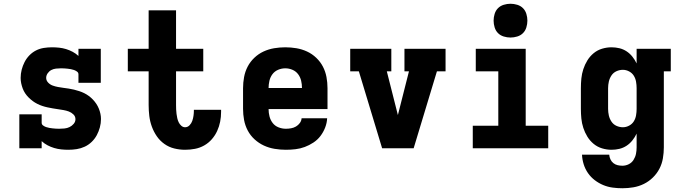

<svg xmlns="http://www.w3.org/2000/svg" viewBox="-20 -790 3640 1023"><path d="M344 8Q325 8 306 6Q287 4 268.5 -1.5Q250 -7 233 -16Q216 -25 202 -38V0H83V-181H202V-136Q202 -127 209.5 -121.5Q217 -116 225.5 -113Q234 -110 243 -108.5Q252 -107 260.5 -106Q269 -105 278 -104.5Q287 -104 296 -104Q310 -104 324 -105.5Q338 -107 350.5 -113Q363 -119 372.5 -130Q382 -141 382 -155Q382 -170 371 -180.5Q360 -191 346.5 -196Q333 -201 318.5 -203.5Q304 -206 290 -208Q276 -210 261.5 -212.5Q247 -215 233 -218Q219 -221 205.5 -225.5Q192 -230 179 -236.5Q166 -243 154.5 -251.5Q143 -260 132.5 -270.5Q122 -281 114 -293Q106 -305 101 -318.5Q96 -332 93 -346Q90 -360 90 -375Q90 -397 95.5 -418.5Q101 -440 111 -459.5Q121 -479 136.5 -495Q152 -511 171.5 -521Q191 -531 213 -534.5Q235 -538 257 -538Q276 -538 295 -536Q314 -534 332 -528.5Q350 -523 367 -514Q384 -505 398 -492V-530H517V-349H398V-394Q398 -403 390.5 -408.5Q383 -414 374.5 -417Q366 -420 357.5 -421.5Q349 -423 340 -424Q331 -425 322.5 -425.5Q314 -426 305 -426Q292 -426 278.5 -424.5Q265 -423 253.5 -417Q242 -411 234 -399.5Q226 -388 226 -375Q226 -361 236.5 -350Q247 -339 261 -334Q275 -329 289 -326.5Q303 -324 317.5 -322Q332 -320 346 -318Q360 -316 374 -312.5Q388 -309 402 -304.5Q416 -300 429 -293.5Q442 -287 453.5 -278.5Q465 -270 475 -259.5Q485 -249 493 -237Q501 -225 506.5 -211.5Q512 -198 515 -184Q518 -170 518 -156Q518 -133 512 -111Q506 -89 495.5 -69.5Q485 -50 468.5 -34Q452 -18 431.5 -8.5Q411 1 389 4.5Q367 8 344 8Z M966 8Q937 8 908.5 1Q880 -6 856 -23Q832 -40 815.5 -64Q799 -88 789 -115.5Q779 -143 775.5 -172Q772 -201 772 -230V-410H661V-530H772V-735H918V-530H1063V-410H918V-230Q918 -219 918.5 -207Q919 -195 920.5 -183.5Q922 -172 924.5 -160.5Q927 -149 932 -138.5Q937 -128 946 -120Q955 -112 966 -112Q980 -112 990 -122.5Q1000 -133 1004.5 -146Q1009 -159 1011 -173Q1013 -187 1013 -200Q1013 -202 1013 -203Q1013 -204 1013 -205H1158Q1158 -202 1158 -199.5Q1158 -197 1158 -194Q1158 -167 1153 -141.5Q1148 -116 1137 -92Q1126 -68 1108.5 -48Q1091 -28 1068 -15Q1045 -2 1019 3Q993 8 966 8Z M1503 8Q1473 8 1443 3Q1413 -2 1386 -14.5Q1359 -27 1336.5 -47.5Q1314 -68 1300 -94.5Q1286 -121 1280.5 -150.5Q1275 -180 1275 -210V-320Q1275 -350 1280.5 -379.5Q1286 -409 1299.5 -435Q1313 -461 1335 -482Q1357 -503 1384 -515.5Q1411 -528 1440.5 -533Q1470 -538 1500 -538Q1530 -538 1559.5 -533Q1589 -528 1616 -515.5Q1643 -503 1665 -482Q1687 -461 1700.5 -435Q1714 -409 1719.5 -379.5Q1725 -350 1725 -320V-209H1411Q1411 -189 1416 -169.5Q1421 -150 1433 -134.5Q1445 -119 1464 -111.5Q1483 -104 1503 -104Q1517 -104 1531 -106.5Q1545 -109 1557 -116Q1569 -123 1577.5 -134.5Q1586 -146 1587 -160H1723Q1722 -135 1712.5 -110.5Q1703 -86 1687.5 -65.5Q1672 -45 1650 -30.5Q1628 -16 1604 -7Q1580 2 1554.5 5Q1529 8 1503 8ZM1411 -321H1589Q1589 -341 1584.5 -360Q1580 -379 1568.5 -394.5Q1557 -410 1538.5 -418Q1520 -426 1500 -426Q1480 -426 1461.5 -418Q1443 -410 1431.5 -394.5Q1420 -379 1415.5 -359.5Q1411 -340 1411 -321Z M2016 0 1892 -410H1846V-530H2065V-410H2041L2100 -177Q2100 -176 2100 -176Q2100 -176 2100 -176Q2100 -176 2100 -176Q2100 -176 2100 -177L2159 -410H2135V-530H2354V-410H2308L2184 0Z M2499 0V-120H2635V-410H2515V-530H2781V-120H2901V0ZM2700 -590Q2682 -590 2664 -595.5Q2646 -601 2633.5 -613.5Q2621 -626 2615.5 -644Q2610 -662 2610 -680Q2610 -698 2615.5 -716Q2621 -734 2633.5 -746.5Q2646 -759 2664 -764.5Q2682 -770 2700 -770Q2718 -770 2736 -764.5Q2754 -759 2766.5 -746.5Q2779 -734 2784.5 -716Q2790 -698 2790 -680Q2790 -662 2784.5 -644Q2779 -626 2766.5 -613.5Q2754 -601 2736 -595.5Q2718 -590 2700 -590Z M3296 213Q3270 213 3244 209.5Q3218 206 3194 196Q3170 186 3149 170Q3128 154 3113 132.5Q3098 111 3090 85.5Q3082 60 3081 34H3226Q3227 47 3232.5 59Q3238 71 3248 79Q3258 87 3270.5 90Q3283 93 3296 93Q3314 93 3330 85Q3346 77 3355.5 62Q3365 47 3368.5 30Q3372 13 3372 -5V-78Q3363 -59 3349.5 -42Q3336 -25 3318.5 -13.5Q3301 -2 3280.5 3Q3260 8 3238 8Q3213 8 3188 0.5Q3163 -7 3143 -23.5Q3123 -40 3109.5 -62Q3096 -84 3088 -108.5Q3080 -133 3077.5 -158.5Q3075 -184 3075 -210V-320Q3075 -346 3077.5 -371.5Q3080 -397 3088 -421.5Q3096 -446 3109.5 -468Q3123 -490 3143 -506.5Q3163 -523 3188 -530.5Q3213 -538 3238 -538Q3260 -538 3280.5 -533Q3301 -528 3318.5 -516.5Q3336 -505 3349.5 -488Q3363 -471 3372 -452V-530H3554V-410H3517V-5Q3517 24 3512 53.5Q3507 83 3493.5 109Q3480 135 3458.5 156Q3437 177 3410.5 190Q3384 203 3355 208Q3326 213 3296 213ZM3299 -112Q3316 -112 3332 -120.5Q3348 -129 3357 -143.5Q3366 -158 3369 -175.5Q3372 -193 3372 -210V-320Q3372 -337 3369 -354.5Q3366 -372 3357 -386.5Q3348 -401 3332 -409.5Q3316 -418 3299 -418Q3281 -418 3264.5 -410.5Q3248 -403 3238 -388Q3228 -373 3224 -355.5Q3220 -338 3220 -320V-210Q3220 -192 3224 -174.5Q3228 -157 3238 -142Q3248 -127 3264.5 -119.5Q3281 -112 3299 -112Z"/></svg>

Font: Iosevka Slab Heavy Extended
Style: Regular
Weight: 900
Width: 7
Monospace: yes
Designer: Belleve Invis
Foundry: Belleve Invis
Version: Version 11.1.0; ttfautohint (v1.8.3)